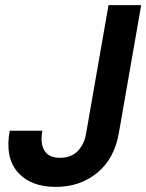

<svg xmlns="http://www.w3.org/2000/svg" viewBox="-20 -720 573 752"><path d="M198 12Q100 12 49.5 -45.5Q-1 -103 18 -208H146Q137 -160 153.5 -131Q170 -102 216 -102Q259 -102 284.5 -128.5Q310 -155 317 -196L405 -700H533L445 -196Q427 -97 360 -42.5Q293 12 198 12Z"/></svg>

Font: DeepMind Sans
Style: Bold Italic
Weight: 700
Italic angle: -10°
Designer: Jonny Pinhorn / Modifications: Colophon Foundry
Foundry: Colophon Foundry
Version: Version 1.002; ttfautohint (v1.8.2)